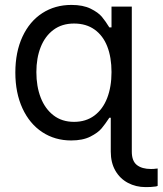

<svg xmlns="http://www.w3.org/2000/svg" viewBox="-20 -557 657 776"><path d="M497.1 182.1C518.6 193.5 542.3 199.2 568.4 199.2C584.6 199.2 596.4 198.6 603.5 197.3C608.7 197.3 613.3 196.3 617.2 194.3V124L607.4 125C604.2 125.7 598.3 126 589.8 126C565.8 126 546.9 120.6 533.2 109.9C519.5 99.1 512.7 81.1 512.7 55.7V20.5H427.7V55.7C427.7 85.6 433.9 111.3 446.3 132.8C458.7 154.3 475.6 170.7 497.1 182.1ZM150.9 -22.9C185.1 -0.5 224 10.7 267.6 10.7C298.8 10.7 324.7 5.5 345.2 -4.9C365.7 -15.3 380.9 -26.4 390.6 -38.1C400.4 -49.8 410.8 -64.1 421.9 -81.1H462.9V-446.3H421.9C411.5 -463.2 401.4 -477.5 391.6 -489.3C381.8 -501 366.7 -511.9 346.2 -522C325.7 -532.1 299.8 -537.1 268.6 -537.1C224.3 -537.1 185.1 -526 150.9 -503.9C116.7 -481.8 90 -450 70.8 -408.7C51.6 -367.4 42 -319 42 -263.7C42 -209 51.6 -160.8 70.8 -119.1C90 -77.5 116.7 -45.4 150.9 -22.9ZM427.7 20.5H512.7V-530.3H430.7V-430.7L456.1 -259.8L427.7 -126ZM361.3 -89.8C338.5 -72.9 311.2 -64.5 279.3 -64.5C246.7 -64.5 219.1 -73.2 196.3 -90.8C173.5 -108.4 156.2 -132.3 144.5 -162.6C132.8 -192.9 127 -227.2 127 -265.6C127 -303.4 132.8 -337.1 144.5 -366.7C156.2 -396.3 173.5 -419.6 196.3 -436.5C219.1 -453.5 246.7 -461.9 279.3 -461.9C311.8 -461.9 339.5 -453.8 362.3 -437.5C385.1 -421.2 402.2 -398.4 413.6 -369.1C425 -339.8 430.7 -305.3 430.7 -265.6C430.7 -225.9 424.8 -190.9 413.1 -160.6C401.4 -130.4 384.1 -106.8 361.3 -89.8Z"/></svg>

Font: Pretendard Variable
Style: Regular
Weight: 400
Designer: Base glyphs from Inter by Rasmus Andersson; Hangeul glyphs from Noto Sans CJK(Source Han Sans) by Jang Soo-young and Kan
Foundry: Kil Hyung-jin
Version: Version 1.309;Glyphs 3.2 (3225)